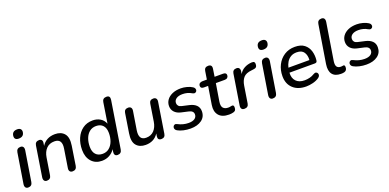

<svg xmlns="http://www.w3.org/2000/svg" viewBox="-5 -1530 4772 2357"><g transform="rotate(-20 2380.5 -351.5)"><path d="M178 -597Q120 -597 124 -650Q130 -711 196 -711Q225 -711 239 -697Q253 -683 251 -658Q244 -597 178 -597ZM81 7Q58 7 47 -8.5Q36 -24 40 -52L103 -445Q111 -495 161 -495Q184 -495 195 -479.5Q206 -464 202 -436L139 -43Q131 7 81 7Z M325 7Q302 7 291 -9Q280 -25 284 -53L346 -445Q353 -495 404 -495Q426 -495 437 -481Q448 -467 443 -439L438 -406Q465 -450 509 -473.5Q553 -497 611 -497Q691 -497 732.5 -447.5Q774 -398 758 -294L719 -43Q711 7 661 7Q637 7 625.5 -8.5Q614 -24 619 -52L657 -292Q677 -416 575 -416Q508 -416 468.5 -374.5Q429 -333 418 -263L383 -43Q376 7 325 7Z M1045 9Q961 9 910 -47.5Q859 -104 859 -200Q859 -282 888 -349.5Q917 -417 972 -457Q1027 -497 1104 -497Q1158 -497 1200.5 -472Q1243 -447 1263 -397L1305 -664Q1312 -712 1363 -712Q1413 -712 1404 -655L1307 -44Q1299 7 1249 7Q1225 7 1215 -9Q1205 -25 1210 -53L1215 -81Q1187 -39 1143.5 -15Q1100 9 1045 9ZM1082 -69Q1132 -69 1167.5 -98Q1203 -127 1221.5 -175.5Q1240 -224 1240 -283Q1240 -349 1208 -383.5Q1176 -418 1120 -418Q1069 -418 1033.5 -389.5Q998 -361 979.5 -312.5Q961 -264 961 -204Q961 -138 993 -103.5Q1025 -69 1082 -69Z M1616 9Q1537 9 1495.5 -40.5Q1454 -90 1471 -195L1511 -448Q1518 -495 1567 -495Q1591 -495 1603 -480.5Q1615 -466 1611 -439L1572 -195Q1554 -72 1652 -72Q1715 -72 1754.5 -113.5Q1794 -155 1805 -225L1840 -448Q1847 -495 1895 -495Q1920 -495 1931.5 -480Q1943 -465 1939 -439L1876 -41Q1869 7 1821 7Q1771 7 1779 -46L1784 -79Q1727 9 1616 9Z M2203 9Q2156 9 2112 -1Q2068 -11 2036 -29Q2017 -40 2012 -55.5Q2007 -71 2013 -85Q2019 -99 2033 -104.5Q2047 -110 2066 -99Q2098 -82 2133 -73Q2168 -64 2204 -64Q2255 -64 2283 -83.5Q2311 -103 2311 -138Q2311 -184 2250 -197L2157 -218Q2105 -230 2075.5 -262Q2046 -294 2046 -341Q2046 -385 2071 -420Q2096 -455 2142.5 -476Q2189 -497 2255 -497Q2293 -497 2334 -486Q2375 -475 2404 -456Q2422 -444 2426 -428.5Q2430 -413 2423.5 -400.5Q2417 -388 2402.5 -384Q2388 -380 2369 -391Q2317 -423 2250 -423Q2198 -423 2168.5 -402Q2139 -381 2139 -346Q2139 -325 2152 -309.5Q2165 -294 2194 -288L2287 -267Q2343 -254 2373.5 -223.5Q2404 -193 2404 -145Q2404 -72 2348.5 -31.5Q2293 9 2203 9Z M2705 9Q2614 9 2572.5 -41Q2531 -91 2544 -174L2582 -410H2528Q2485 -410 2485 -443Q2485 -465 2499 -476.5Q2513 -488 2537 -488H2594L2611 -595Q2618 -642 2666 -642Q2719 -642 2710 -586L2695 -488H2805Q2848 -488 2848 -455Q2848 -435 2835.5 -422.5Q2823 -410 2800 -410H2683L2646 -182Q2637 -124 2659 -99.5Q2681 -75 2724 -75Q2743 -75 2754 -78.5Q2765 -82 2775 -82Q2786 -82 2792 -76Q2798 -70 2798 -53Q2798 -26 2789.5 -15Q2781 -4 2765 1Q2754 5 2736.5 7Q2719 9 2705 9Z M2905 7Q2881 7 2870 -8Q2859 -23 2863 -50L2926 -446Q2933 -495 2983 -495Q3006 -495 3017 -480Q3028 -465 3024 -438L3019 -406Q3043 -449 3086 -472Q3129 -495 3181 -498Q3206 -499 3214.5 -490.5Q3223 -482 3223 -463Q3223 -437 3211 -424.5Q3199 -412 3172 -410L3148 -407Q3074 -400 3041.5 -363Q3009 -326 2999 -262L2964 -41Q2957 7 2905 7Z M3374 -597Q3316 -597 3320 -650Q3326 -711 3392 -711Q3421 -711 3435 -697Q3449 -683 3447 -658Q3440 -597 3374 -597ZM3277 7Q3254 7 3243 -8.5Q3232 -24 3236 -52L3299 -445Q3307 -495 3357 -495Q3380 -495 3391 -479.5Q3402 -464 3398 -436L3335 -43Q3327 7 3277 7Z M3714 9Q3606 9 3543 -49.5Q3480 -108 3480 -209Q3480 -289 3513 -354.5Q3546 -420 3605.5 -458.5Q3665 -497 3744 -497Q3823 -497 3868 -461.5Q3913 -426 3929.5 -370Q3946 -314 3939 -252Q3937 -233 3929 -227Q3921 -221 3906 -221H3576Q3571 -151 3609.5 -110Q3648 -69 3721 -69Q3754 -69 3787 -77Q3820 -85 3848 -103Q3868 -115 3882 -111Q3896 -107 3902.5 -94Q3909 -81 3904.5 -65.5Q3900 -50 3883 -38Q3848 -14 3801.5 -2.5Q3755 9 3714 9ZM3743 -426Q3696 -426 3663.5 -405.5Q3631 -385 3612 -352.5Q3593 -320 3585 -283H3859Q3864 -343 3837 -384.5Q3810 -426 3743 -426Z M4167 9Q4090 9 4055.5 -35.5Q4021 -80 4034 -166L4114 -662Q4121 -712 4172 -712Q4195 -712 4206 -696.5Q4217 -681 4213 -653L4135 -167Q4128 -118 4143.5 -96Q4159 -74 4196 -74Q4208 -74 4215.5 -76Q4223 -78 4229 -78Q4237 -78 4242 -72Q4247 -66 4247 -49Q4247 -25 4236.5 -12.5Q4226 0 4211 4Q4203 7 4190 8Q4177 9 4167 9Z M4501 9Q4454 9 4410 -1Q4366 -11 4334 -29Q4315 -40 4310 -55.5Q4305 -71 4311 -85Q4317 -99 4331 -104.5Q4345 -110 4364 -99Q4396 -82 4431 -73Q4466 -64 4502 -64Q4553 -64 4581 -83.5Q4609 -103 4609 -138Q4609 -184 4548 -197L4455 -218Q4403 -230 4373.5 -262Q4344 -294 4344 -341Q4344 -385 4369 -420Q4394 -455 4440.5 -476Q4487 -497 4553 -497Q4591 -497 4632 -486Q4673 -475 4702 -456Q4720 -444 4724 -428.5Q4728 -413 4721.5 -400.5Q4715 -388 4700.5 -384Q4686 -380 4667 -391Q4615 -423 4548 -423Q4496 -423 4466.5 -402Q4437 -381 4437 -346Q4437 -325 4450 -309.5Q4463 -294 4492 -288L4585 -267Q4641 -254 4671.5 -223.5Q4702 -193 4702 -145Q4702 -72 4646.5 -31.5Q4591 9 4501 9Z"/></g></svg>

Font: Nunito SemiBold
Style: Italic
Weight: 600
Italic angle: -9°
Designer: Vernon Adams
Foundry: Vernon Adams
Version: Version 3.601; ttfautohint (v1.8.2.53-6de2)